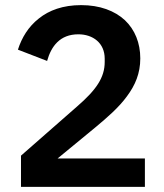

<svg xmlns="http://www.w3.org/2000/svg" viewBox="-20 -730 640 750"><path d="M546 0H62V-122L281 -314C356 -379 389 -427 389 -488V-501C389 -562 343 -596 286 -596C214 -596 180 -549 164 -492L50 -536C65 -583 91 -626 132 -658C172 -690 226 -710 297 -710C370 -710 428 -688 468 -651C507 -614 528 -562 528 -502C528 -443 508 -397 476 -354C444 -310 400 -272 352 -232L205 -111H546Z"/></svg>

Font: Plexus Sans SemiBold
Style: Regular
Weight: 600
Version: Version 2.001;PS 002.001;hotconv 1.0.70;makeotf.lib2.5.58329